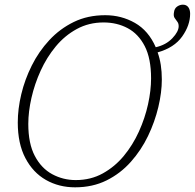

<svg xmlns="http://www.w3.org/2000/svg" viewBox="-20 -790 833 821"><path d="M301 11Q232 11 176.5 -20.5Q121 -52 88.5 -114Q56 -176 56 -266Q56 -324 71 -387Q86 -450 116 -510Q146 -570 191 -618.5Q236 -667 295.5 -696Q355 -725 430 -725Q499 -725 557 -692Q615 -659 646 -588Q690 -598 717 -626.5Q744 -655 744 -678Q744 -690 738 -697.5Q732 -705 726.5 -713.5Q721 -722 724 -738Q726 -754 737.5 -762Q749 -770 762 -770Q777 -770 785 -759.5Q793 -749 793 -731Q793 -682 759 -634Q725 -586 654 -566Q672 -517 672 -450Q672 -395 657 -332Q642 -269 613 -208.5Q584 -148 539.5 -98Q495 -48 435.5 -18.5Q376 11 301 11ZM304 -20Q368 -20 419.5 -48.5Q471 -77 509.5 -123.5Q548 -170 574 -227.5Q600 -285 613 -344Q626 -403 626 -455Q626 -540 599 -592.5Q572 -645 526 -669.5Q480 -694 423 -694Q360 -694 308.5 -666Q257 -638 218.5 -591.5Q180 -545 154 -488Q128 -431 114.5 -371.5Q101 -312 101 -260Q101 -176 129 -123Q157 -70 203.5 -45Q250 -20 304 -20Z"/></svg>

Font: Noto Serif ExtraLight
Style: Italic
Weight: 200
Italic angle: -12°
Designer: Monotype Design Team
Foundry: Monotype Imaging Inc.
Version: Version 2.014; ttfautohint (v1.8.4.7-5d5b)